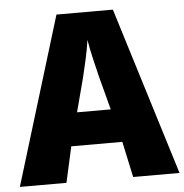

<svg xmlns="http://www.w3.org/2000/svg" viewBox="-52 -767 785 817"><g transform="rotate(-5 341.0 -358.5)"><path d="M484 0 451 -153H233L199 0H0L219 -717H460L682 0ZM414 -295 376 -439Q368 -472 358 -514Q348 -556 341 -598Q335 -556 325.5 -514Q316 -472 308 -439L270 -295Z"/></g></svg>

Font: Noto Sans Disp ExtBd
Style: Regular
Weight: 800
Designer: Monotype Design Team
Foundry: Monotype Imaging Inc.
Version: Version 2.000;GOOG;noto-source:20170915:90ef993387c0; ttfaut